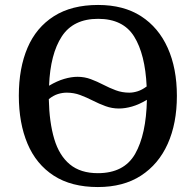

<svg xmlns="http://www.w3.org/2000/svg" viewBox="-20 -745 791 775"><path d="M375 10Q268 10 197 -36Q126 -82 91 -165Q56 -248 56 -359Q56 -470 91 -552Q126 -634 197.5 -679.5Q269 -725 376 -725Q479 -725 549.5 -679.5Q620 -634 657 -551.5Q694 -469 694 -358Q694 -247 657 -164.5Q620 -82 549 -36Q478 10 375 10ZM375 -46Q481 -46 525.5 -124Q570 -202 573 -342Q541 -323 513 -315Q485 -307 460 -307Q432 -307 406 -316.5Q380 -326 354.5 -339Q329 -352 303.5 -361.5Q278 -371 249 -371Q232 -371 214 -365.5Q196 -360 177 -345Q179 -251 199 -184Q219 -117 262 -81.5Q305 -46 375 -46ZM502 -371Q518 -371 535.5 -376.5Q553 -382 572 -396Q566 -526 521.5 -597.5Q477 -669 376 -669Q276 -669 229.5 -598Q183 -527 178 -399Q210 -418 239 -426.5Q268 -435 293 -435Q321 -435 346.5 -425.5Q372 -416 397 -403Q422 -390 447.5 -380.5Q473 -371 502 -371Z"/></svg>

Font: ET Text
Style: Regular
Weight: 470
Designer: Monotype Design Team
Foundry: Monotype Imaging Inc.
Version: Version 2.009